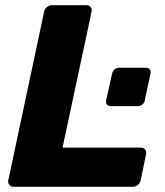

<svg xmlns="http://www.w3.org/2000/svg" viewBox="-20 -720 636 740"><path d="M32 0Q22 0 16 -7.5Q10 -15 12 -25L150 -675Q152 -686 161 -693Q170 -700 180 -700H312Q323 -700 329 -693Q335 -686 333 -675L221 -151H523Q534 -151 539.5 -143.5Q545 -136 543 -125L522 -25Q520 -15 511.5 -7.5Q503 0 492 0ZM407 -311Q397 -311 392 -317Q387 -323 389 -333L412 -436Q414 -446 421.5 -452.5Q429 -459 439 -459H542Q552 -459 557 -452.5Q562 -446 560 -436L538 -333Q536 -323 528.5 -317Q521 -311 510 -311Z"/></svg>

Font: Rubik
Style: Bold Italic
Weight: 700
Italic angle: -12°
Designer: Hubert and Fischer
Foundry: Hubert and Fischer
Version: Version 2.300;gftools[0.9.30]